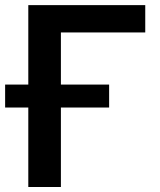

<svg xmlns="http://www.w3.org/2000/svg" viewBox="-40 -748 641 768"><path d="M541 -727.5V-618.2H203.6V0H73.2V-727.5ZM-19.5 -317.9V-409.7H396.5V-317.9Z"/></svg>

Font: Inter SemiBold
Style: Regular
Weight: 600
Designer: Rasmus Andersson
Foundry: rsms
Version: Version 4.001;git-9221beed3